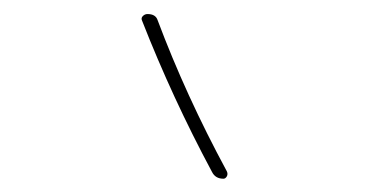

<svg xmlns="http://www.w3.org/2000/svg" viewBox="-20 -830 540 279"><path d="M288.1 -580.1Q230.5 -687.5 186.5 -799.8Q184.6 -803.7 187.5 -806.6Q190.4 -809.6 194.3 -809.6Q206.1 -809.6 209 -800.8Q250 -691.4 309.6 -581.1Q311.5 -577.1 309.6 -573.7Q307.6 -570.3 304.7 -570.3Q293 -570.3 288.1 -580.1Z"/></svg>

Font: Rounded Mgen+ 1mn thin
Style: Regular
Weight: 100
Designer: [Source Han Sans]
Ryoko NISHIZUKA  (kana & ideographs); Paul D. Hunt (Latin, Greek & Cyrillic); Wenlong ZHANG  (bopomofo
Version: Version 1.059.20150602